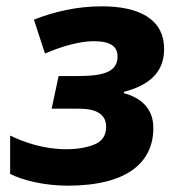

<svg xmlns="http://www.w3.org/2000/svg" viewBox="-20 -576 564 606"><path d="M194 10C381 10 464 -63 464 -172C464 -233 426 -267 371 -282V-286C443 -305 498 -342 498 -421C498 -519 414 -556 302 -556C221 -556 151 -539 87 -514L122 -407C175 -430 232 -446 276 -446C332 -446 351 -427 351 -398C351 -350 309 -336 226 -336H165L143 -233H229C286 -233 315 -214 315 -176C315 -149 303 -130 278 -120C253 -110 224 -105 189 -105C118 -105 56 -127 12 -148V-27C52 -7 119 10 194 10Z"/></svg>

Font: BC Sans
Style: Bold Italic
Weight: 700
Italic angle: -12°
Designer: Monotype Design Team
Province of B.C.
Foundry: Monotype Imaging Inc.
Version: Version 2.000;GOOG;noto-source:20170915:90ef993387c0